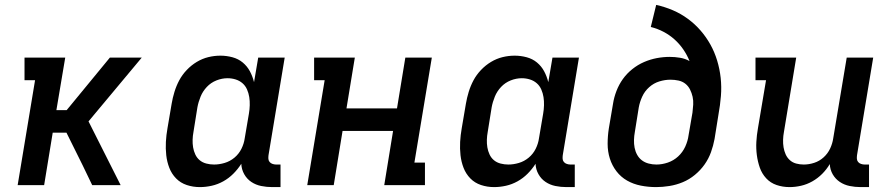

<svg xmlns="http://www.w3.org/2000/svg" viewBox="-20 -755 3640 783"><path d="M52 0 123 -428H80V-520H246L210 -306H252L428 -520H558L341 -260L472 0H356L317 -81L251 -214H195L160 0Z M795 8Q767 8 741.5 -0.5Q716 -9 698 -27.5Q680 -46 670.5 -70.5Q661 -95 658 -122Q655 -149 656.5 -176.5Q658 -204 663 -232L680 -332Q684 -356 691.5 -380.5Q699 -405 711 -427.5Q723 -450 741.5 -469.5Q760 -489 782.5 -502.5Q805 -516 829.5 -522Q854 -528 879 -528Q904 -528 928 -521.5Q952 -515 970 -500Q988 -485 999 -464.5Q1010 -444 1016 -420L1033 -520H1141L1075 -122Q1074 -114 1074.5 -107Q1075 -100 1079.5 -94.5Q1084 -89 1091.5 -86.5Q1099 -84 1106 -84H1124V8H1090Q1067 8 1045 3.5Q1023 -1 1005 -13Q987 -25 976 -44.5Q965 -64 964 -87Q950 -65 931.5 -46.5Q913 -28 890.5 -15.5Q868 -3 843.5 2.5Q819 8 795 8ZM853 -84Q874 -84 896 -90.5Q918 -97 936 -112Q954 -127 964.5 -148Q975 -169 978 -191L995 -291Q998 -308 998.5 -325.5Q999 -343 996.5 -359Q994 -375 987.5 -390Q981 -405 969 -415.5Q957 -426 941 -431Q925 -436 908 -436Q885 -436 862.5 -427Q840 -418 823.5 -400.5Q807 -383 798 -361Q789 -339 785 -317L769 -217Q766 -201 765.5 -185Q765 -169 767.5 -154Q770 -139 776.5 -125Q783 -111 794.5 -101.5Q806 -92 821.5 -88Q837 -84 853 -84Z M1233 0 1304 -428H1261V-520H1427L1393 -313H1599L1633 -520H1741L1670 -92H1713V0H1547L1583 -221H1377L1341 0Z M1995 8Q1967 8 1941.5 -0.5Q1916 -9 1898 -27.5Q1880 -46 1870.5 -70.5Q1861 -95 1858 -122Q1855 -149 1856.5 -176.5Q1858 -204 1863 -232L1880 -332Q1884 -356 1891.5 -380.5Q1899 -405 1911 -427.5Q1923 -450 1941.5 -469.5Q1960 -489 1982.5 -502.5Q2005 -516 2029.5 -522Q2054 -528 2079 -528Q2104 -528 2128 -521.5Q2152 -515 2170 -500Q2188 -485 2199 -464.5Q2210 -444 2216 -420L2233 -520H2341L2275 -122Q2274 -114 2274.5 -107Q2275 -100 2279.5 -94.5Q2284 -89 2291.5 -86.5Q2299 -84 2306 -84H2324V8H2290Q2267 8 2245 3.5Q2223 -1 2205 -13Q2187 -25 2176 -44.5Q2165 -64 2164 -87Q2150 -65 2131.5 -46.5Q2113 -28 2090.5 -15.5Q2068 -3 2043.5 2.5Q2019 8 1995 8ZM2053 -84Q2074 -84 2096 -90.5Q2118 -97 2136 -112Q2154 -127 2164.5 -148Q2175 -169 2178 -191L2195 -291Q2198 -308 2198.5 -325.5Q2199 -343 2196.5 -359Q2194 -375 2187.5 -390Q2181 -405 2169 -415.5Q2157 -426 2141 -431Q2125 -436 2108 -436Q2085 -436 2062.5 -427Q2040 -418 2023.5 -400.5Q2007 -383 1998 -361Q1989 -339 1985 -317L1969 -217Q1966 -201 1965.5 -185Q1965 -169 1967.5 -154Q1970 -139 1976.5 -125Q1983 -111 1994.5 -101.5Q2006 -92 2021.5 -88Q2037 -84 2053 -84Z M2656 8Q2624 8 2593.5 2Q2563 -4 2537.5 -18.5Q2512 -33 2494 -56.5Q2476 -80 2467 -108.5Q2458 -137 2458 -168.5Q2458 -200 2463 -232L2480 -332Q2484 -358 2494 -384Q2504 -410 2520 -432.5Q2536 -455 2558.5 -473Q2581 -491 2606.5 -502Q2632 -513 2658.5 -518Q2685 -523 2711 -523Q2732 -523 2753 -519.5Q2774 -516 2792 -506Q2782 -531 2766.5 -553.5Q2751 -576 2731 -594Q2711 -612 2686.5 -625Q2662 -638 2634 -645L2656 -735Q2692 -727 2724.5 -713Q2757 -699 2785.5 -678Q2814 -657 2837 -630.5Q2860 -604 2877 -573.5Q2894 -543 2904.5 -508.5Q2915 -474 2919 -437.5Q2923 -401 2920 -363.5Q2917 -326 2910 -288L2894 -188Q2889 -161 2879.5 -134.5Q2870 -108 2853.5 -84.5Q2837 -61 2814 -42Q2791 -23 2764.5 -12Q2738 -1 2710 3.5Q2682 8 2656 8ZM2657 -84Q2680 -84 2703.5 -92Q2727 -100 2745.5 -117Q2764 -134 2774.5 -157Q2785 -180 2788 -203L2804 -296Q2806 -312 2807 -328.5Q2808 -345 2804.5 -360.5Q2801 -376 2794 -390Q2787 -404 2775 -413.5Q2763 -423 2747 -426.5Q2731 -430 2714 -430Q2692 -430 2669 -423Q2646 -416 2627.5 -399.5Q2609 -383 2599 -361Q2589 -339 2585 -317L2569 -217Q2566 -201 2565.5 -184.5Q2565 -168 2568 -152.5Q2571 -137 2578.5 -123.5Q2586 -110 2598 -101Q2610 -92 2625.5 -88Q2641 -84 2657 -84Z M3200 8Q3172 8 3147 -0.5Q3122 -9 3104.5 -28Q3087 -47 3078.5 -71.5Q3070 -96 3066.5 -122.5Q3063 -149 3064.5 -176.5Q3066 -204 3071 -232L3104 -428H3061V-520H3227L3177 -217Q3174 -201 3173.5 -185Q3173 -169 3175.5 -154Q3178 -139 3184 -125.5Q3190 -112 3201 -102Q3212 -92 3227 -88Q3242 -84 3258 -84Q3279 -84 3300.5 -91Q3322 -98 3339 -113.5Q3356 -129 3365.5 -149.5Q3375 -170 3378 -191L3433 -520H3541L3475 -122Q3474 -114 3474.5 -107Q3475 -100 3479.5 -94.5Q3484 -89 3491.5 -86.5Q3499 -84 3506 -84H3524V8H3490Q3467 8 3445 3.5Q3423 -1 3405 -13Q3387 -25 3376 -44Q3365 -63 3364 -86Q3351 -64 3333 -46Q3315 -28 3293 -15.5Q3271 -3 3247 2.5Q3223 8 3200 8Z"/></svg>

Font: Iosevka Etoile Semibold
Style: Italic
Weight: 600
Italic angle: -9°
Designer: Belleve Invis
Foundry: Belleve Invis
Version: Version 22.1.2; ttfautohint (v1.8.4)